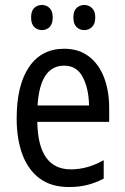

<svg xmlns="http://www.w3.org/2000/svg" viewBox="-20 -742 502 772"><path d="M238 -546Q297 -546 337.5 -515Q378 -484 398.5 -430Q419 -376 419 -308V-252H130Q133 -61 265 -61Q332 -61 397 -98V-24Q365 -7 331.5 1.5Q298 10 257 10Q186 10 139.5 -24.5Q93 -59 70 -121Q47 -183 47 -265Q47 -400 97 -473Q147 -546 238 -546ZM238 -478Q141 -478 131 -318H338Q337 -385 313 -431.5Q289 -478 238 -478ZM105 -672Q105 -698 117.5 -710Q130 -722 149 -722Q167 -722 179.5 -709.5Q192 -697 192 -672Q192 -646 179.5 -633.5Q167 -621 149 -621Q130 -621 117.5 -633.5Q105 -646 105 -672ZM275 -672Q275 -698 288 -710Q301 -722 319 -722Q337 -722 350 -709.5Q363 -697 363 -672Q363 -646 350 -633.5Q337 -621 319 -621Q300 -621 287.5 -633.5Q275 -646 275 -672Z"/></svg>

Font: Noto Sans Gurmukhi Condensed
Style: Regular
Weight: 400
Width: 3
Designer: Jelle Bosma - Monotype Design Team
Foundry: Monotype Imaging Inc.
Version: Version 2.004; ttfautohint (v1.8.4.7-5d5b)